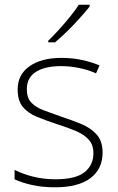

<svg xmlns="http://www.w3.org/2000/svg" viewBox="-20 -786 502 816"><path d="M416 -137Q416 -68 364.5 -29Q313 10 214 10Q159 10 115 0Q71 -10 42 -24V-64Q80 -45 124 -34.5Q168 -24 215 -24Q301 -24 339 -54Q377 -84 377 -135Q377 -170 357.5 -192Q338 -214 303 -229Q268 -244 223 -258Q175 -274 137 -289.5Q99 -305 77 -331.5Q55 -358 55 -406Q55 -469 105.5 -504.5Q156 -540 241 -540Q288 -540 329 -531Q370 -522 403 -508L388 -474Q359 -488 319 -496.5Q279 -505 240 -505Q171 -505 132.5 -480.5Q94 -456 94 -407Q94 -370 113 -350Q132 -330 165 -317.5Q198 -305 241 -290Q287 -275 326.5 -258.5Q366 -242 391 -214Q416 -186 416 -137ZM361 -758Q344 -737 319.5 -709.5Q295 -682 267 -654.5Q239 -627 214 -606H185V-613Q206 -633 231 -660.5Q256 -688 278.5 -716Q301 -744 315 -766H361Z"/></svg>

Font: Noto Sans Khmer UI ExtraLight
Style: Regular
Weight: 200
Designer: Danh Hong and the Monotype Design Team
Foundry: Monotype Imaging Inc.
Version: Version 2.002; ttfautohint (v1.8.4.7-5d5b)